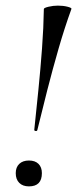

<svg xmlns="http://www.w3.org/2000/svg" viewBox="-20 -653 274 683"><path d="M113 -191Q112 -186 106.5 -187Q101 -188 102 -192Q109 -258 116.5 -332.5Q124 -407 129.5 -481Q135 -555 136 -621Q136 -625 152.5 -629Q169 -633 186 -633Q205 -633 220.5 -629Q236 -625 234 -621Q210 -555 188.5 -480.5Q167 -406 148 -331.5Q129 -257 113 -191ZM83 10Q61 10 48.5 -2.5Q36 -15 36 -37Q36 -58 48.5 -70Q61 -82 83 -82Q105 -82 117 -70Q129 -58 129 -37Q129 10 83 10Z"/></svg>

Font: Cormorant Infant Light Medium
Style: Italic
Weight: 500
Italic angle: -10°
Version: Version 4.001